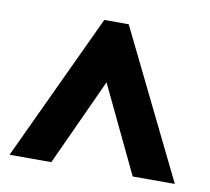

<svg xmlns="http://www.w3.org/2000/svg" viewBox="-59 -780 643 588"><g transform="rotate(10 262.5 -486.5)"><path d="M6 -258H136L260 -528L389 -258H520L296 -715H220Z"/></g></svg>

Font: Noto Sans Khmer UI Condensed ExtraBold
Style: Regular
Weight: 800
Width: 3
Designer: Danh Hong and the Monotype Design Team
Foundry: Monotype Imaging Inc.
Version: Version 2.002